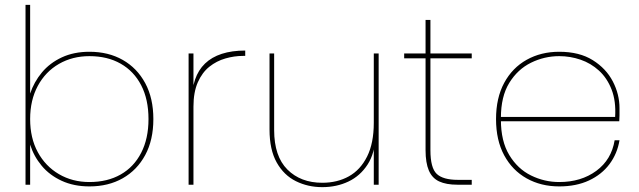

<svg xmlns="http://www.w3.org/2000/svg" viewBox="-20 -760 2629 790"><path d="M104 -375Q120 -423 152.5 -462Q185 -501 234.5 -524Q284 -547 348 -547Q426 -547 485 -513.5Q544 -480 577.5 -418Q611 -356 611 -270Q611 -184 577.5 -122Q544 -60 485 -26.5Q426 7 348 7Q284 7 234 -16Q184 -39 151.5 -78Q119 -117 104 -165V0H85V-740H104ZM591 -270Q591 -351 561 -409Q531 -467 476.5 -498Q422 -529 348 -529Q278 -529 222.5 -497Q167 -465 135.5 -406.5Q104 -348 104 -270Q104 -192 135.5 -134Q167 -76 222.5 -43.5Q278 -11 348 -11Q422 -11 476.5 -42Q531 -73 561 -131.5Q591 -190 591 -270Z M776 -321 769 -341Q769 -393 782.5 -432.5Q796 -472 823.5 -498.5Q851 -525 892.5 -538.5Q934 -552 989 -552V-530H980Q944 -530 907.5 -519.5Q871 -509 841.5 -485.5Q812 -462 794 -421.5Q776 -381 776 -321ZM756 0V-540H776V0Z M1538 -540V0H1518V-540ZM1108 -540V-225Q1108 -117 1162.5 -62.5Q1217 -8 1306 -8Q1368 -8 1415.5 -34.5Q1463 -61 1490.5 -116Q1518 -171 1518 -255L1525 -202Q1523 -130 1492.5 -83Q1462 -36 1413.5 -13Q1365 10 1306 10Q1247 10 1197.5 -14.5Q1148 -39 1118.5 -91.5Q1089 -144 1089 -227V-540Z M1731 -142V-678H1751V-142Q1751 -69 1777 -44.5Q1803 -20 1864 -20H1921V0H1862Q1816 0 1787 -13.5Q1758 -27 1744.5 -58.5Q1731 -90 1731 -142ZM1921 -520H1643V-540H1921Z M2031 -261V-279H2511Q2515 -344 2496.5 -391.5Q2478 -439 2444.5 -469.5Q2411 -500 2368.5 -514.5Q2326 -529 2281 -529Q2220 -529 2165 -502Q2110 -475 2075.5 -419Q2041 -363 2041 -275V-267Q2041 -179 2075.5 -122Q2110 -65 2165 -38Q2220 -11 2281 -11Q2371 -11 2433.5 -57Q2496 -103 2509 -183H2529Q2520 -128 2488 -85Q2456 -42 2403.5 -17.5Q2351 7 2281 7Q2206 7 2147 -26Q2088 -59 2054.5 -121Q2021 -183 2021 -270Q2021 -357 2054.5 -419Q2088 -481 2147 -514Q2206 -547 2281 -547Q2364 -547 2419 -512.5Q2474 -478 2501.5 -425Q2529 -372 2529 -315Q2529 -296 2529 -285.5Q2529 -275 2528 -261Z"/></svg>

Font: Poppins Devanagari Thin
Style: Regular
Weight: 100
Designer: Ninad Kale (Devanagari), Jonny Pinhorn (Latin)
Foundry: Indian Type Foundry
Version: 4.005